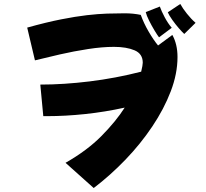

<svg xmlns="http://www.w3.org/2000/svg" viewBox="-20 -868 1040 967"><path d="M908 -697Q898 -706 881 -725.5Q864 -745 848 -767.5Q832 -790 825 -806L888 -848Q900 -826 921.5 -799Q943 -772 965 -753ZM781 -680Q773 -690 758.5 -714Q744 -738 731 -764Q718 -790 714 -807L785 -835Q793 -812 809.5 -781Q826 -750 845 -728ZM198 -283 183 -442Q301 -442 431.5 -458Q562 -474 691 -507Q695 -524 697 -535Q699 -546 699 -552Q699 -597 658 -614.5Q617 -632 554 -632Q495 -632 423.5 -621Q352 -610 282 -594Q212 -578 156 -564L117 -729Q214 -756 287.5 -770.5Q361 -785 417.5 -791.5Q474 -798 519.5 -799.5Q565 -801 607 -801Q630 -801 650 -799Q670 -797 689 -793Q704 -751 728.5 -709Q753 -667 776 -639L848 -692Q874 -645 874 -581Q874 -497 840 -408Q806 -319 747 -231Q688 -143 612 -64Q536 15 452 79L310 -48Q419 -110 491.5 -183.5Q564 -257 608 -326Q508 -304 408.5 -293.5Q309 -283 217 -283Z"/></svg>

Font: Mochiy Pop One
Style: Regular
Weight: 400
Designer: FONTDASU
Foundry: FONTDASU / Google Inc. / Adobe
Version: Version 2.000